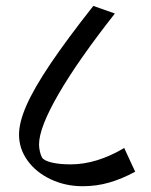

<svg xmlns="http://www.w3.org/2000/svg" viewBox="-20 -623 523 665"><path d="M303.2 -602.5 377.9 -576.2Q251 -415 183.1 -297.9Q115.2 -180.7 115.2 -122.6Q115.2 -110.8 118.2 -98.1Q121.1 -85.4 125.5 -77.6Q132.3 -66.4 159.2 -60.1Q186 -53.7 224.6 -53.7Q314.5 -53.7 410.2 -110.4L448.2 -28.3Q402.3 -3.4 358.2 9.3Q314 22 267.1 22Q206.5 22 155.8 -2Q105 -25.9 75.4 -66.9Q45.9 -107.9 45.9 -156.7Q45.9 -199.7 72 -258.8Q98.1 -317.9 154.3 -401.4Q210.4 -484.9 303.2 -602.5Z"/></svg>

Font: Vesper Libre
Style: Regular
Weight: 400
Designer: Robert Keller & Kimya Gandhi
Foundry: Mota Italic
Version: Version 1.058